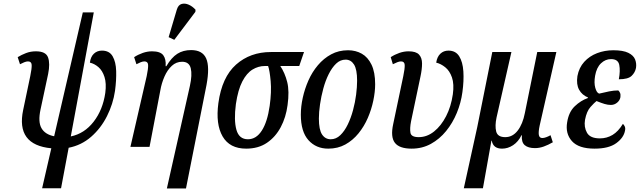

<svg xmlns="http://www.w3.org/2000/svg" viewBox="-20 -830 3615 1085"><path d="M218 234 270 8Q69 -11 111 -209L151 -400Q160 -443 159 -463Q158 -483 138 -483Q129 -483 116.5 -478Q104 -473 93 -467L80 -507Q101 -520 127 -530Q153 -540 183 -540Q239 -540 251.5 -505.5Q264 -471 252 -412L209 -211Q194 -141 214.5 -105.5Q235 -70 286 -60L448 -760H510L380 -59Q457 -75 509 -142Q561 -209 575 -305Q582 -359 570.5 -395Q559 -431 536.5 -450.5Q514 -470 488 -476Q492 -509 510.5 -526.5Q529 -544 556 -544Q598 -544 616.5 -512Q635 -480 636.5 -428.5Q638 -377 630 -317Q619 -242 584.5 -173.5Q550 -105 495 -57Q440 -9 368 5L325 234Z M923 235 1053 -344Q1067 -407 1058 -444Q1049 -481 1009 -481Q976 -481 951 -458Q926 -435 909.5 -397.5Q893 -360 886 -319L825 0H717L809 -400Q818 -443 817 -463Q816 -483 796 -483Q787 -483 775.5 -478.5Q764 -474 751 -467L738 -507Q761 -522 787 -531Q813 -540 839 -540Q886 -540 902.5 -518Q919 -496 916 -456H920Q949 -505 982 -526Q1015 -547 1060 -547Q1124 -547 1145 -500Q1166 -453 1147 -350L1031 235ZM965 -605 933 -620 979 -775Q987 -802 1006 -807.5Q1025 -813 1046.5 -803.5Q1068 -794 1085 -775L1084 -763Z M1371 10Q1278 10 1238 -59Q1198 -128 1214 -247Q1234 -394 1314 -465Q1394 -536 1511 -536H1698L1671 -457H1564Q1590 -418 1603 -366.5Q1616 -315 1605 -236Q1596 -167 1566.5 -111.5Q1537 -56 1488.5 -23Q1440 10 1371 10ZM1381 -43Q1428 -43 1459.5 -92Q1491 -141 1504 -232Q1515 -311 1509.5 -372Q1504 -433 1495 -457H1477Q1440 -457 1407 -437Q1374 -417 1349.5 -370Q1325 -323 1313 -242Q1301 -150 1316 -96.5Q1331 -43 1381 -43Z M1835 10Q1766 10 1723 -38Q1680 -86 1680 -182Q1680 -228 1691 -278Q1702 -328 1723 -375.5Q1744 -423 1776.5 -461.5Q1809 -500 1851.5 -523Q1894 -546 1947 -546Q1990 -546 2024.5 -526.5Q2059 -507 2079.5 -464.5Q2100 -422 2100 -354Q2100 -311 2089.5 -261Q2079 -211 2058.5 -163.5Q2038 -116 2006 -76.5Q1974 -37 1931.5 -13.5Q1889 10 1835 10ZM1849 -43Q1879 -43 1903 -66Q1927 -89 1945 -126Q1963 -163 1975 -207.5Q1987 -252 1992.5 -295.5Q1998 -339 1998 -374Q1998 -438 1980.5 -465.5Q1963 -493 1933 -493Q1903 -493 1879.5 -470.5Q1856 -448 1837.5 -411Q1819 -374 1807 -329.5Q1795 -285 1788.5 -240.5Q1782 -196 1782 -160Q1782 -97 1800 -70Q1818 -43 1849 -43Z M2306 10Q2237 10 2211.5 -23Q2186 -56 2202 -129L2259 -400Q2268 -443 2267 -463Q2266 -483 2246 -483Q2237 -483 2225.5 -478.5Q2214 -474 2200 -467L2188 -507Q2211 -522 2237 -531Q2263 -540 2289 -540Q2331 -540 2348 -521.5Q2365 -503 2365 -471Q2365 -439 2356 -397L2303 -145Q2295 -104 2299.5 -79.5Q2304 -55 2346 -55Q2393 -55 2433 -87Q2473 -119 2501 -173.5Q2529 -228 2539 -297Q2547 -355 2534 -392.5Q2521 -430 2496 -450Q2471 -470 2445 -476Q2450 -509 2468.5 -526.5Q2487 -544 2514 -544Q2555 -544 2575 -512Q2595 -480 2598.5 -426.5Q2602 -373 2593 -309Q2585 -249 2561.5 -192Q2538 -135 2501 -89.5Q2464 -44 2415 -17Q2366 10 2306 10Z M2601 234 2677 -112 2762 -536H2870L2786 -166Q2776 -119 2784 -87Q2792 -55 2835 -55Q2877 -55 2905.5 -92Q2934 -129 2946 -191L3016 -536H3124L3030 -122Q3022 -85 3025 -67.5Q3028 -50 3045 -50Q3054 -50 3066.5 -54.5Q3079 -59 3091 -66L3104 -26Q3078 -11 3053 -2Q3028 7 3003 7Q2965 7 2945.5 -9.5Q2926 -26 2929 -66H2927Q2909 -29 2879.5 -9.5Q2850 10 2817 10Q2767 10 2759 -35H2757L2709 234Z M3340 10Q3250 10 3212 -32.5Q3174 -75 3185 -139Q3194 -197 3228 -229.5Q3262 -262 3302 -276L3303 -279Q3269 -293 3252.5 -323Q3236 -353 3243 -400Q3252 -448 3281.5 -480.5Q3311 -513 3354 -529.5Q3397 -546 3446 -546Q3501 -546 3530.5 -531.5Q3560 -517 3569 -494Q3578 -471 3574 -446Q3569 -420 3549 -401Q3529 -382 3477 -382Q3486 -430 3479.5 -463Q3473 -496 3433 -496Q3401 -496 3376 -472Q3351 -448 3343 -402Q3336 -362 3344 -333.5Q3352 -305 3366 -301Q3395 -308 3422 -313.5Q3449 -319 3474 -319Q3479 -315 3483.5 -306Q3488 -297 3486 -281Q3483 -263 3467.5 -250Q3452 -237 3432 -237Q3415 -237 3396.5 -242.5Q3378 -248 3351 -259Q3339 -250 3317 -225.5Q3295 -201 3286 -153Q3279 -112 3297 -80Q3315 -48 3370 -48Q3409 -48 3441.5 -67.5Q3474 -87 3500 -130Q3506 -125 3510.5 -115.5Q3515 -106 3512 -92Q3505 -52 3462.5 -21Q3420 10 3340 10Z"/></svg>

Font: Noto Serif ExtraCondensed Medium
Style: Italic
Weight: 500
Width: 2
Italic angle: -12°
Designer: Monotype Design Team
Foundry: Monotype Imaging Inc.
Version: Version 2.013; ttfautohint (v1.8.4.7-5d5b)